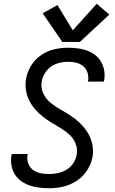

<svg xmlns="http://www.w3.org/2000/svg" viewBox="-20 -998 616 1026"><path d="M242 8Q279 8 317 -0.5Q355 -9 389.5 -31.5Q424 -54 446 -88.5Q468 -123 475 -161Q480 -195 473 -228Q466 -261 449 -288.5Q432 -316 409 -338.5Q386 -361 359.5 -378.5Q333 -396 304.5 -412Q276 -428 251 -448Q226 -468 211.5 -498.5Q197 -529 203 -563Q208 -594 229.5 -620.5Q251 -647 282 -657.5Q313 -668 344 -668Q366 -668 387 -663Q408 -658 424.5 -644.5Q441 -631 447.5 -610Q454 -589 451 -567Q450 -564 449 -562H535Q536 -566 537 -571Q542 -602 534.5 -632Q527 -662 508.5 -684.5Q490 -707 463 -720Q436 -733 405.5 -738Q375 -743 344 -743Q307 -743 269.5 -734.5Q232 -726 199 -703Q166 -680 145.5 -646Q125 -612 119 -575Q114 -544 119 -514.5Q124 -485 137 -459.5Q150 -434 169 -412.5Q188 -391 210.5 -373.5Q233 -356 257.5 -341.5Q282 -327 306.5 -312Q331 -297 352 -277.5Q373 -258 384 -230.5Q395 -203 390 -172Q386 -148 372 -126.5Q358 -105 336 -91.5Q314 -78 289.5 -73Q265 -68 242 -68Q218 -68 196 -72.5Q174 -77 156 -90.5Q138 -104 130.5 -125.5Q123 -147 127 -170L128 -175H43Q42 -171 41 -166Q36 -134 43.5 -103.5Q51 -73 71 -50.5Q91 -28 119 -15Q147 -2 178 3Q209 8 242 8ZM313 -774H407L564 -920L497 -978L369 -836L287 -971L208 -927Z"/></svg>

Font: Iosevka Sparkle
Style: Italic
Weight: 400
Italic angle: -9°
Designer: Belleve Invis
Foundry: Belleve Invis
Version: Version 4.5.0; ttfautohint (v1.8.3)